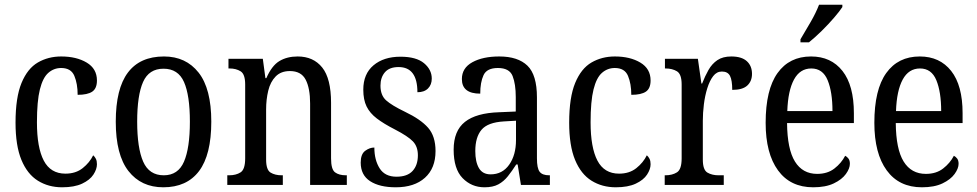

<svg xmlns="http://www.w3.org/2000/svg" viewBox="-20 -786 4152 816"><path d="M244 10Q186 10 141 -18Q96 -46 71 -106.5Q46 -167 46 -265Q46 -372 71.5 -433.5Q97 -495 141 -520.5Q185 -546 240 -546Q305 -546 348.5 -520Q392 -494 392 -444Q392 -410 372 -396.5Q352 -383 310 -383Q310 -430 296 -463.5Q282 -497 240 -497Q209 -497 185.5 -476.5Q162 -456 149.5 -406Q137 -356 137 -266Q137 -159 166 -103.5Q195 -48 258 -48Q302 -48 331.5 -71.5Q361 -95 376 -126Q383 -120 387.5 -111Q392 -102 392 -88Q392 -67 377 -44Q362 -21 329 -5.5Q296 10 244 10Z M674 10Q580 10 526 -59Q472 -128 472 -269Q472 -409 523.5 -477.5Q575 -546 677 -546Q770 -546 824 -477.5Q878 -409 878 -269Q878 -128 826 -59Q774 10 674 10ZM676 -41Q737 -41 762 -99Q787 -157 787 -269Q787 -381 762 -437.5Q737 -494 675 -494Q613 -494 588 -437.5Q563 -381 563 -269Q563 -157 588.5 -99Q614 -41 676 -41Z M946 0V-41H954Q983 -41 1002.5 -53.5Q1022 -66 1022 -113V-427Q1022 -471 1002.5 -483Q983 -495 956 -495H951V-536H1097L1108 -454H1112Q1135 -507 1167.5 -526.5Q1200 -546 1245 -546Q1312 -546 1349.5 -499Q1387 -452 1387 -349V-113Q1387 -66 1404 -53.5Q1421 -41 1450 -41H1454V0H1298V-346Q1298 -411 1279 -447.5Q1260 -484 1212 -484Q1174 -484 1151.5 -461Q1129 -438 1120 -400.5Q1111 -363 1111 -321V-108Q1111 -64 1130 -52.5Q1149 -41 1177 -41H1182V0Z M1662 10Q1593 10 1553 -16Q1513 -42 1513 -95Q1513 -131 1532 -145Q1551 -159 1571 -159Q1571 -106 1593.5 -70.5Q1616 -35 1665 -35Q1711 -35 1733.5 -59.5Q1756 -84 1756 -126Q1756 -163 1735 -185Q1714 -207 1658 -236Q1611 -260 1581.5 -282.5Q1552 -305 1538 -333.5Q1524 -362 1524 -405Q1524 -472 1567.5 -508.5Q1611 -545 1682 -545Q1749 -545 1782 -517.5Q1815 -490 1815 -452Q1815 -426 1799 -410Q1783 -394 1754 -394Q1754 -501 1674 -501Q1635 -501 1616 -479Q1597 -457 1597 -422Q1597 -381 1621 -359.5Q1645 -338 1701 -311Q1768 -279 1799.5 -243Q1831 -207 1831 -144Q1831 -71 1786 -30.5Q1741 10 1662 10Z M2039 10Q1984 10 1946 -29Q1908 -68 1908 -150Q1908 -230 1956 -268Q2004 -306 2102 -309L2172 -312V-373Q2172 -429 2158.5 -463Q2145 -497 2096 -497Q2049 -497 2035 -466.5Q2021 -436 2021 -388Q1943 -388 1943 -450Q1943 -497 1987.5 -521.5Q2032 -546 2102 -546Q2181 -546 2221.5 -507Q2262 -468 2262 -372V-113Q2262 -71 2273.5 -56Q2285 -41 2314 -41H2317V0H2194L2180 -87H2174Q2156 -59 2138.5 -37Q2121 -15 2098 -2.5Q2075 10 2039 10ZM2065 -45Q2115 -45 2144 -86Q2173 -127 2173 -191V-273L2122 -270Q2053 -266 2026.5 -234.5Q2000 -203 2000 -144Q2000 -98 2015.5 -71.5Q2031 -45 2065 -45Z M2597 10Q2539 10 2494 -18Q2449 -46 2424 -106.5Q2399 -167 2399 -265Q2399 -372 2424.5 -433.5Q2450 -495 2494 -520.5Q2538 -546 2593 -546Q2658 -546 2701.5 -520Q2745 -494 2745 -444Q2745 -410 2725 -396.5Q2705 -383 2663 -383Q2663 -430 2649 -463.5Q2635 -497 2593 -497Q2562 -497 2538.5 -476.5Q2515 -456 2502.5 -406Q2490 -356 2490 -266Q2490 -159 2519 -103.5Q2548 -48 2611 -48Q2655 -48 2684.5 -71.5Q2714 -95 2729 -126Q2736 -120 2740.5 -111Q2745 -102 2745 -88Q2745 -67 2730 -44Q2715 -21 2682 -5.5Q2649 10 2597 10Z M2805 0V-41H2808Q2837 -41 2857 -53.5Q2877 -66 2877 -113V-427Q2877 -471 2857 -483Q2837 -495 2809 -495H2806V-536H2946L2961 -431H2964Q2976 -462 2991 -488.5Q3006 -515 3029 -530.5Q3052 -546 3088 -546Q3132 -546 3154 -526Q3176 -506 3176 -472Q3176 -441 3156 -422.5Q3136 -404 3092 -404Q3092 -445 3082.5 -463.5Q3073 -482 3048 -482Q3026 -482 3011 -462.5Q2996 -443 2986 -411Q2976 -379 2971.5 -342.5Q2967 -306 2967 -273V-108Q2967 -64 2986.5 -52.5Q3006 -41 3034 -41H3056V0Z M3436 10Q3339 10 3286.5 -62Q3234 -134 3234 -264Q3234 -405 3284.5 -475.5Q3335 -546 3427 -546Q3512 -546 3560.5 -484.5Q3609 -423 3609 -305V-263H3325Q3326 -152 3358.5 -99.5Q3391 -47 3453 -47Q3497 -47 3526.5 -70Q3556 -93 3572 -124Q3580 -120 3586 -112Q3592 -104 3592 -90Q3592 -70 3575 -46.5Q3558 -23 3523.5 -6.5Q3489 10 3436 10ZM3518 -314Q3518 -395 3497.5 -445Q3477 -495 3428 -495Q3380 -495 3354.5 -448Q3329 -401 3326 -314ZM3382 -619Q3403 -654 3425.5 -693Q3448 -732 3461 -766H3560V-756Q3549 -739 3525 -711Q3501 -683 3472 -654.5Q3443 -626 3418 -606H3382Z M3898 10Q3801 10 3748.5 -62Q3696 -134 3696 -264Q3696 -405 3746.5 -475.5Q3797 -546 3889 -546Q3974 -546 4022.5 -484.5Q4071 -423 4071 -305V-263H3787Q3788 -152 3820.5 -99.5Q3853 -47 3915 -47Q3959 -47 3988.5 -70Q4018 -93 4034 -124Q4042 -120 4048 -112Q4054 -104 4054 -90Q4054 -70 4037 -46.5Q4020 -23 3985.5 -6.5Q3951 10 3898 10ZM3980 -314Q3980 -395 3959.5 -445Q3939 -495 3890 -495Q3842 -495 3816.5 -448Q3791 -401 3788 -314Z"/></svg>

Font: Noto Serif Hebrew Condensed
Style: Regular
Weight: 400
Width: 3
Designer: Monotype Design Team
Foundry: Monotype Imaging Inc.
Version: Version 2.004; ttfautohint (v1.8.4.7-5d5b)